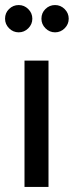

<svg xmlns="http://www.w3.org/2000/svg" viewBox="-25 -740 292 760"><path d="M139 -666Q139 -689 155 -704.5Q171 -720 193 -720Q215 -720 231 -704Q247 -688 247 -666Q247 -644 231 -628Q215 -612 193 -612Q171 -612 155 -628Q139 -644 139 -666ZM49 -720Q71 -720 87 -704Q103 -688 103 -666Q103 -644 87 -628Q71 -612 49 -612Q27 -612 11 -628Q-5 -644 -5 -666Q-5 -689 11 -704.5Q27 -720 49 -720ZM72 -500H167V0H72Z"/></svg>

Font: Oak Sans Medium
Style: Regular
Weight: 500
Designer: Erik Kennedy, Walven
Foundry: Erik Kennedy, Walven
Version: Version 1.000